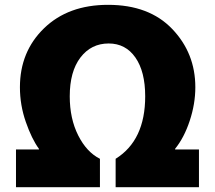

<svg xmlns="http://www.w3.org/2000/svg" viewBox="-20 -775 890 795"><path d="M46.2 0V-156.2H141.2V-158.8Q111.2 -200 86.9 -270Q62.5 -340 62.5 -413.8Q62.5 -561.2 162.5 -658.1Q262.5 -755 427.5 -755Q597.5 -755 693.1 -655Q788.8 -555 788.8 -413.8Q788.8 -345 765.6 -275Q742.5 -205 705 -158.8V-156.2H803.8V0H458.8V-117.5Q581.2 -193.8 581.2 -376.2Q581.2 -478.8 540.6 -536.9Q500 -595 430 -595Q357.5 -595 313.1 -536.9Q268.8 -478.8 268.8 -376.2Q268.8 -283.8 303.8 -214.4Q338.8 -145 393.8 -117.5V0Z"/></svg>

Font: Now Alt Black
Style: Regular
Weight: 900
Designer: Alfredo Marco Pradil
Foundry: Alfredo Marco Pradil
Version: Version 1.002;PS 001.002;hotconv 1.0.88;makeotf.lib2.5.64775